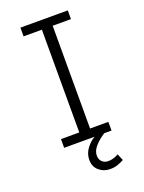

<svg xmlns="http://www.w3.org/2000/svg" viewBox="-163 -766 778 1036"><g transform="rotate(-20 226.0 -248.5)"><path d="M90 0V-50H195V-640H90V-690H362V-640H257V-50H362V0ZM195 108Q195 73 216.5 44Q238 15 265 0H320Q286 22 263.5 47.5Q241 73 241 100Q241 122 254.5 135.5Q268 149 290 149Q307 149 322 144Q337 139 349 132L365 170Q347 180 328 186.5Q309 193 285 193Q248 193 221.5 170Q195 147 195 108Z"/></g></svg>

Font: Radio Canada Light
Style: Regular
Weight: 300
Designer: Charles Daoud, Etienne Aubert Bonn, Alexandre Saumier Demers, Jacques Le Bailly
Foundry: Radio-Canada
Version: Version 2.104;gftools[0.9.28.dev5+ged2979d]